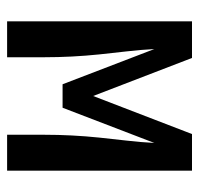

<svg xmlns="http://www.w3.org/2000/svg" viewBox="-30 -530 560 540"><g transform="rotate(90 250.0 -260.0)"><path d="M40 0V-520H143L250 -242L357 -520H460V0H359V-104Q359 -143 361 -182Q363 -221 367 -259.5Q371 -298 375.5 -336.5Q380 -375 382 -414L283 -156H217L118 -414Q120 -375 124.5 -336.5Q129 -298 133 -259.5Q137 -221 139 -182Q141 -143 141 -104V0Z"/></g></svg>

Font: Iosevka SS04 Semibold
Style: Regular
Weight: 600
Monospace: yes
Designer: Belleve Invis
Foundry: Belleve Invis
Version: Version 19.0.0; ttfautohint (v1.8.4)